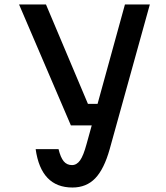

<svg xmlns="http://www.w3.org/2000/svg" viewBox="-20 -820 740 856"><path d="M185 -800 372 -357H415L537 -800H648L469 -155Q444 -66 404.5 -25Q365 16 303 16Q163 16 139 -155H241Q250 -118 264 -101Q278 -84 301 -84Q322 -84 337 -105Q352 -126 366 -178L389 -261H296L65 -800Z"/></svg>

Font: Martian Mono
Style: Regular
Weight: 400
Monospace: yes
Designer: Roman Shamin
Foundry: Evil Martians
Version: Version 1.000; ttfautohint (v1.8.4.7-5d5b)